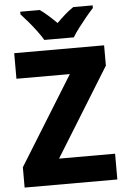

<svg xmlns="http://www.w3.org/2000/svg" viewBox="-61 -974 668 1017"><g transform="rotate(-5 273.0 -465.0)"><path d="M521 0H28V-108L319 -578H35V-714H513V-606L223 -137H521ZM200 -770Q188 -791 167.5 -818.5Q147 -846 125 -872Q103 -898 86 -916V-930H190Q212 -914 233 -895.5Q254 -877 278 -853Q302 -877 323.5 -896Q345 -915 368 -930H471V-916Q454 -898 432.5 -872Q411 -846 390.5 -819Q370 -792 357 -770Z"/></g></svg>

Font: Noto Sans Khmer UI SemiCondensed ExtraBold
Style: Regular
Weight: 800
Width: 4
Designer: Danh Hong and the Monotype Design Team
Foundry: Monotype Imaging Inc.
Version: Version 2.002; ttfautohint (v1.8.4.7-5d5b)